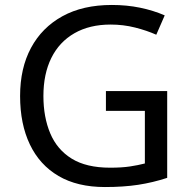

<svg xmlns="http://www.w3.org/2000/svg" viewBox="-20 -744 768 774"><path d="M407 -377H654V-27Q596 -8 537 1Q478 10 403 10Q292 10 216 -34.5Q140 -79 100.5 -161.5Q61 -244 61 -357Q61 -469 105 -551Q149 -633 231.5 -678.5Q314 -724 431 -724Q491 -724 544.5 -713Q598 -702 644 -682L610 -604Q572 -621 524.5 -633Q477 -645 426 -645Q341 -645 280 -610Q219 -575 187 -510.5Q155 -446 155 -357Q155 -272 182.5 -206.5Q210 -141 269 -104.5Q328 -68 424 -68Q471 -68 504 -73Q537 -78 564 -85V-297H407Z"/></svg>

Font: Noto Sans Malayalam
Style: Regular
Weight: 400
Designer: Jelle Bosma - Monotype Design Team
Foundry: Monotype Imaging Inc.
Version: Version 2.103